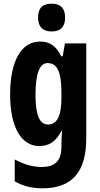

<svg xmlns="http://www.w3.org/2000/svg" viewBox="-20 -784 544 1044"><path d="M261 -764C210 -764 187 -739 187 -688C187 -638 213 -613 261 -613C309 -613 334 -638 334 -688C334 -738 311 -764 261 -764ZM198 -558C96 -558 35 -453 35 -270C35 -94 95 10 193 10C249 10 284 -15 314 -72H318C315 -48 314 -16 314 6V16C314 95 274 124 207 124C161 124 114 112 60 83V202C104 227 151 240 211 240C378 240 449 143 449 -31V-548H333L321 -478H313C283 -537 249 -558 198 -558ZM239 -441C291 -441 314 -393 314 -280V-252C314 -153 290 -107 241 -107C195 -107 173 -159 173 -268C173 -384 195 -441 239 -441Z"/></svg>

Font: Noto Sans Oriya ExtCond Bold
Style: Bold
Weight: 700
Width: 2
Designer: Amélie Bonet and Sol Matas
Foundry: Google LLC
Version: Version 2.006